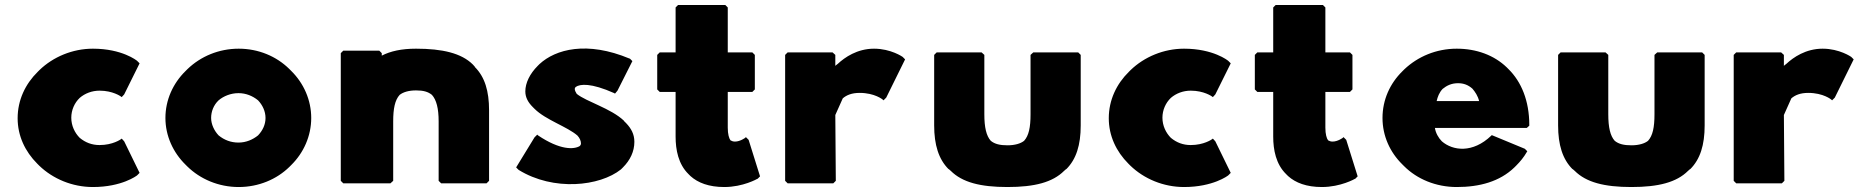

<svg xmlns="http://www.w3.org/2000/svg" viewBox="-20 -731 7538 773"><path d="M381 -366C434 -366 466 -343 466 -343L470 -340L480 -351L542 -476L532 -486C531 -487 472 -535 354 -535C272 -535 194 -502 139 -449L132 -442C82 -393 51 -328 51 -255C51 -184 81 -121 130 -72L138 -64C193 -11 271 22 354 22C471 22 531 -24 532 -25L542 -35L480 -162L470 -173L466 -170C466 -170 434 -147 381 -147C350 -147 324 -157 301 -176C281 -196 267 -225 267 -257C267 -288 280 -317 301 -337C322 -355 350 -366 381 -366Z M940 -356C970 -356 997 -345 1019 -327C1037 -308 1049 -283 1049 -256C1049 -230 1038 -206 1019 -186C998 -169 971 -157 940 -157C910 -157 883 -167 860 -186C843 -204 830 -230 830 -256C830 -282 840 -308 860 -327C880 -344 909 -356 940 -356ZM727 -68 734 -61C786 -10 860 22 941 22C1021 22 1094 -9 1145 -59L1152 -66C1203 -116 1233 -184 1233 -256C1233 -328 1203 -396 1152 -446L1144 -454C1093 -504 1021 -535 941 -535C861 -535 788 -504 735 -453L727 -445C676 -395 646 -328 646 -256C646 -184 677 -117 727 -68Z M1563 -3V-242C1563 -294 1570 -328 1589 -349C1603 -360 1625 -367 1655 -367C1684 -367 1703 -362 1719 -349C1737 -329 1746 -295 1746 -242V-3L1756 7H1939L1949 -3V-287C1949 -364 1932 -421 1892 -461V-462L1884 -471C1838 -517 1761 -535 1655 -535C1596 -535 1552 -525 1517 -507V-517L1507 -527H1362L1352 -517V-3L1362 7H1552Z M2146 -186 2143 -189 2132 -178 2058 -57 2068 -47C2209 40 2395 19 2480 -49L2488 -57C2517 -86 2534 -121 2534 -160C2534 -191 2521 -214 2501 -235L2498 -238L2492 -244V-245C2439 -295 2342 -321 2302 -353C2298 -359 2294 -367 2294 -373C2294 -376 2295 -378 2298 -381C2315 -393 2359 -398 2453 -356L2456 -354L2466 -366L2526 -485L2516 -495H2515C2343 -567 2217 -533 2152 -473L2145 -466C2113 -434 2095 -397 2095 -363C2095 -338 2107 -318 2125 -300L2132 -293C2177 -248 2264 -221 2305 -185C2314 -175 2319 -164 2319 -153C2319 -150 2318 -147 2314 -143C2291 -129 2235 -126 2146 -186Z M2636 -520 2626 -510V-371L2636 -361H2700V-181C2700 -128 2711 -70 2752 -30L2760 -22C2790 5 2834 22 2896 22C2972 22 3029 -11 3029 -11H3030L3040 -21L2994 -168L2983 -179L2980 -176C2980 -176 2960 -161 2939 -161C2932 -161 2926 -163 2921 -166C2915 -174 2910 -191 2910 -217V-361H3009L3019 -371V-510L3009 -520H2910V-701L2900 -711H2710L2700 -701V-520Z M3344 -467C3343 -466 3344 -466 3343 -465V-510L3332 -520H3151L3141 -510V-3L3151 7H3335L3345 -3L3343 -268L3373 -335C3388 -348 3409 -357 3441 -357C3502 -357 3534 -330 3534 -330L3537 -327L3548 -338L3624 -492L3614 -502C3614 -502 3567 -535 3499 -535C3431 -535 3381 -500 3353 -474Z M4036 22C4145 22 4218 3 4264 -43L4272 -50H4273C4313 -90 4331 -147 4331 -226V-510L4321 -520H4140L4129 -510V-271C4129 -218 4122 -185 4103 -164C4089 -153 4066 -146 4036 -146C4006 -146 3985 -151 3969 -164C3951 -184 3943 -218 3943 -271V-510L3932 -520H3751L3741 -510V-226C3741 -148 3759 -90 3799 -50H3800L3808 -43C3854 3 3927 22 4036 22Z M4774 -366C4827 -366 4859 -343 4859 -343L4863 -340L4873 -351L4935 -476L4925 -486C4924 -487 4865 -535 4747 -535C4665 -535 4587 -502 4532 -449L4525 -442C4475 -393 4444 -328 4444 -255C4444 -184 4474 -121 4523 -72L4531 -64C4586 -11 4664 22 4747 22C4864 22 4924 -24 4925 -25L4935 -35L4873 -162L4863 -173L4859 -170C4859 -170 4827 -147 4774 -147C4743 -147 4717 -157 4694 -176C4674 -196 4660 -225 4660 -257C4660 -288 4673 -317 4694 -337C4715 -355 4743 -366 4774 -366Z M5042 -520 5032 -510V-371L5042 -361H5106V-181C5106 -128 5117 -70 5158 -30L5166 -22C5196 5 5240 22 5302 22C5378 22 5435 -11 5435 -11H5436L5446 -21L5400 -168L5389 -179L5386 -176C5386 -176 5366 -161 5345 -161C5338 -161 5332 -163 5327 -166C5321 -174 5316 -191 5316 -217V-361H5415L5425 -371V-510L5415 -520H5316V-701L5306 -711H5116L5106 -701V-520Z M5788 -373C5804 -386 5823 -396 5850 -396C5873 -396 5891 -389 5908 -374C5919 -361 5930 -345 5935 -324H5764C5768 -341 5774 -358 5788 -373ZM5984 -185C5909 -113 5829 -124 5785 -162C5771 -176 5760 -196 5757 -216H6127L6137 -225V-228C6137 -325 6105 -402 6053 -453L6046 -460C5995 -509 5924 -535 5845 -535C5762 -535 5688 -503 5634 -452L5626 -444C5576 -395 5546 -329 5546 -256C5546 -184 5576 -118 5626 -69L5633 -62C5685 -10 5761 22 5845 22C5937 22 6018 0 6077 -57L6085 -65C6100 -80 6115 -98 6127 -119L6129 -122L6119 -132L5986 -187Z M6548 22C6657 22 6730 3 6776 -43L6784 -50H6785C6825 -90 6843 -147 6843 -226V-510L6833 -520H6652L6641 -510V-271C6641 -218 6634 -185 6615 -164C6601 -153 6578 -146 6548 -146C6518 -146 6497 -151 6481 -164C6463 -184 6455 -218 6455 -271V-510L6444 -520H6263L6253 -510V-226C6253 -148 6271 -90 6311 -50H6312L6320 -43C6366 3 6439 22 6548 22Z M7163 -467C7162 -466 7163 -466 7162 -465V-510L7151 -520H6970L6960 -510V-3L6970 7H7154L7164 -3L7162 -268L7192 -335C7207 -348 7228 -357 7260 -357C7321 -357 7353 -330 7353 -330L7356 -327L7367 -338L7443 -492L7433 -502C7433 -502 7386 -535 7318 -535C7250 -535 7200 -500 7172 -474Z"/></svg>

Font: Hussar Woodtype
Style: Ultra
Weight: 900
Foundry: Cannot Into Space Fonts
Version: Version 1.07